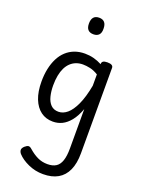

<svg xmlns="http://www.w3.org/2000/svg" viewBox="-211 -887 1020 1373"><g transform="rotate(20 299.0 -200.5)"><path d="M299 394Q239 394 186 370Q133 346 103 313Q92 300 91 286Q90 272 107 256Q123 242 134.5 241Q146 240 161 254Q194 283 228.5 299.5Q263 316 304 316Q344 316 369 300Q394 284 406 248.5Q418 213 418 156V-144Q396 -85 367.5 -50Q339 -15 306.5 1Q274 17 236 17Q183 17 144.5 -11.5Q106 -40 84.5 -94Q63 -148 63 -226Q63 -278 72.5 -323Q82 -368 100.5 -404.5Q119 -441 146.5 -466.5Q174 -492 209.5 -505.5Q245 -519 288 -519Q323 -519 355.5 -510.5Q388 -502 418 -486V-489Q418 -502 428 -508.5Q438 -515 460 -515Q482 -515 493 -508.5Q504 -502 504 -489V161Q504 238 480.5 290Q457 342 411.5 368Q366 394 299 394ZM250 -63Q285 -63 316.5 -89.5Q348 -116 374.5 -173.5Q401 -231 418 -322V-408Q386 -428 356 -434.5Q326 -441 301 -441Q273 -441 249.5 -432Q226 -423 207.5 -405.5Q189 -388 176.5 -362.5Q164 -337 157.5 -303.5Q151 -270 151 -228Q151 -183 160.5 -145Q170 -107 192 -85Q214 -63 250 -63ZM296 -669Q268 -669 254 -684.5Q240 -700 240 -731Q240 -763 254 -779Q268 -795 296 -795Q323 -795 337 -779Q351 -763 351 -731Q352 -700 337.5 -684.5Q323 -669 296 -669Z"/></g></svg>

Font: Playwrite GB S
Style: Regular
Weight: 400
Designer: Veronika Burian, José Scaglione
Foundry: TypeTogether
Version: Version 1.000